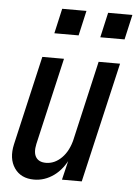

<svg xmlns="http://www.w3.org/2000/svg" viewBox="-53 -761 581 812"><g transform="rotate(5 238.0 -355.0)"><path d="M122 10Q66 10 38.5 -30Q11 -70 25 -132L112 -510H204L119 -141Q111 -104 123.5 -84.5Q136 -65 166 -65Q203 -65 233 -95Q263 -125 275 -178L269 -100Q245 -46 206 -18Q167 10 122 10ZM240 0 263 -96H256L351 -510H442L324 0ZM349 -614 373 -720H476L452 -614ZM154 -614 178 -720H281L257 -614Z"/></g></svg>

Font: Instrument Sans Condensed Medium
Style: Italic
Weight: 500
Width: 3
Italic angle: -13°
Designer: Rodrigo Fuenzalida
Foundry: fragTYPE
Version: Version 1.000;gftools[0.9.28]